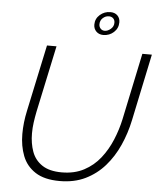

<svg xmlns="http://www.w3.org/2000/svg" viewBox="-60 -969 851 1025"><g transform="rotate(5 365.0 -456.0)"><path d="M298 5Q216 5 167.5 -26.5Q119 -58 98.5 -111Q78 -164 78 -228Q78 -259 81.5 -290Q85 -321 92 -353L168 -710H219L143 -353Q137 -323 133 -294Q129 -265 129 -236Q129 -182 145 -138Q161 -94 200 -68Q239 -42 305 -42Q373 -42 424 -69Q475 -96 510.5 -141Q546 -186 569 -241.5Q592 -297 604 -353L679 -710H730L655 -353Q640 -281 611 -216.5Q582 -152 538.5 -102.5Q495 -53 435.5 -24Q376 5 298 5ZM410 -843Q410 -875 434 -896Q458 -917 490 -917Q514 -917 528 -903Q542 -889 542 -867Q542 -835 518.5 -813.5Q495 -792 462 -792Q439 -792 424.5 -806.5Q410 -821 410 -843ZM484 -894Q466 -894 451.5 -881Q437 -868 437 -847Q437 -834 445.5 -824.5Q454 -815 468 -815Q484 -815 500 -828.5Q516 -842 516 -862Q516 -877 507 -885.5Q498 -894 484 -894Z"/></g></svg>

Font: Raleway Thin Light
Style: Italic
Weight: 300
Italic angle: -12°
Version: Version 4.026